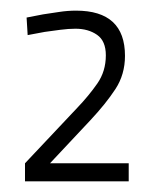

<svg xmlns="http://www.w3.org/2000/svg" viewBox="-20 -819 305 361"><path d="M27 -478V-512L125 -616Q147 -639 163 -662Q179 -685 179 -715Q179 -742 162.5 -753.5Q146 -765 122 -765Q109 -765 93.5 -763Q78 -761 64 -759Q48 -756 32 -753L30 -786Q45 -789 61 -792Q75 -794 91 -796.5Q107 -799 123 -799Q215 -799 215 -714Q215 -679 197 -651.5Q179 -624 150 -593L74 -512H222V-478Z"/></svg>

Font: Panefresco 1wt
Style: Regular
Weight: 250
Version: Version 1.000